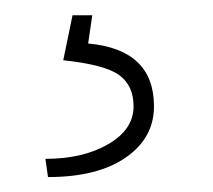

<svg xmlns="http://www.w3.org/2000/svg" viewBox="-20 -20 279 252"><path d="M101.1 0 95.7 37.1Q182.1 44.9 182.1 119.6Q182.1 161.1 145 186.8Q107.9 212.4 43 212.4L39.6 188.5Q88.9 188.5 122.1 169.2Q155.3 149.9 155.3 119.6Q155.3 92.3 136.5 78.6Q117.7 64.9 63 59.1L75.2 0Z"/></svg>

Font: Roboto Thin
Style: Regular
Weight: 250
Designer: Google
Version: Version 2.134; 2016